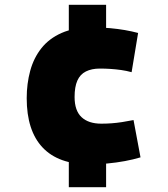

<svg xmlns="http://www.w3.org/2000/svg" viewBox="-20 -672 697 798"><path d="M352 11Q223 11 157 -59Q91 -129 91 -264Q91 -324 105.5 -377.5Q120 -431 152 -471.5Q184 -512 236 -535Q288 -558 365 -558Q404 -558 437 -555Q470 -552 499 -547Q528 -542 554 -535L527 -372Q505 -378 483.5 -381Q462 -384 440 -385.5Q418 -387 395 -387Q361 -387 337 -375Q313 -363 301.5 -337Q290 -311 290 -269Q290 -212 319 -185Q348 -158 401 -158Q422 -158 443 -159.5Q464 -161 487 -164.5Q510 -168 535 -173L564 -18Q534 -9 499 -2.5Q464 4 426.5 7.5Q389 11 352 11ZM266 106V-16L421 -9V106ZM266 -528V-652H421V-540Z"/></svg>

Font: Georama ExtraBold
Style: Regular
Weight: 800
Designer: Jean-Baptiste Levee
Foundry: Production Type
Version: Version 1.001